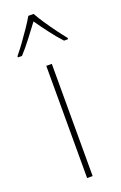

<svg xmlns="http://www.w3.org/2000/svg" viewBox="-171 -857 534 849"><g transform="rotate(-20 96.0 -432.5)"><path d="M109 -51H83V-579H109ZM109 -814Q121 -792 140.5 -763Q160 -734 180 -707Q200 -680 214 -663V-657H195Q170 -684 143.5 -719Q117 -754 97 -783Q76 -755 49 -719.5Q22 -684 -3 -657H-22V-663Q-6 -682 14 -709.5Q34 -737 53 -765Q72 -793 84 -814Z"/></g></svg>

Font: Noto Sans Tamil UI SemiCondensed Thin
Style: Regular
Weight: 100
Width: 4
Designer: Jelle Bosma - Monotype Design Team
Foundry: Monotype Imaging Inc.
Version: Version 2.004; ttfautohint (v1.8.4.7-5d5b)